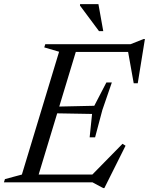

<svg xmlns="http://www.w3.org/2000/svg" viewBox="-44 -904 739 952"><path d="M249 -647.5 175.5 -669 180.5 -685H343.5L136 0H-24.5L-19.5 -16L64.5 -38.5ZM589.5 -656 624 -646.5H277.5L290 -685H603.5L668 -710.5H674.5L639 -491H619ZM467.5 28.5 414.5 0H80.5L93 -38.5H461L404.5 -29L563.5 -191L578.5 -181.5L473.5 28.5ZM427.5 -223H400.5L412.5 -339L186 -343L196 -374.5L423.5 -379.5L483.5 -495H510.5L463.5 -358.5ZM468 -749.5H447L352.5 -876.5L353 -883.5H444Z"/></svg>

Font: Newsreader 36pt
Style: Italic
Weight: 400
Italic angle: -17°
Designer: Hugues Gentile
Foundry: Production Type
Version: Version 1.003